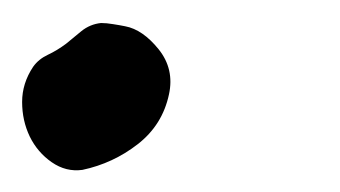

<svg xmlns="http://www.w3.org/2000/svg" viewBox="-90 -124 303 171"><path d="M21.5 -100.6Q37.1 -97.7 51.3 -80.1Q65.4 -62.5 60.5 -40Q54.7 -12.7 32.7 4.4Q10.7 21.5 -16.6 27.3Q-31.2 29.3 -43.9 20.5Q-56.6 11.7 -63.5 -2.4Q-70.3 -16.6 -70.3 -33.2Q-70.3 -49.8 -60.5 -64.5Q-55.7 -71.3 -47.4 -75.2Q-39.1 -79.1 -31.2 -85Q-25.4 -89.8 -17.6 -96.2Q-9.8 -102.5 0 -103.5Q4.9 -103.5 10.7 -102.5Q16.6 -101.6 21.5 -100.6Z"/></svg>

Font: Trade Winds
Style: Regular
Weight: 400
Designer: Squid
Foundry: Font Diner, Inc DBA Sideshow
Version: Version 1.000